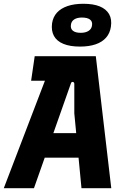

<svg xmlns="http://www.w3.org/2000/svg" viewBox="-36 -998 666 1018"><path d="M-16 0 252 -700H472L554 0H396L358 -397V-553Q358 -562 350.5 -563.5Q343 -565 340 -556L144 0ZM183 -162 231 -292H388L399 -162ZM129 -570 148 -700H268L230 -570ZM388 -751Q335 -751 300 -765.5Q265 -780 250 -807.5Q235 -835 240 -874Q245 -908 266 -931Q287 -954 322.5 -966Q358 -978 406 -978Q459 -978 493 -964Q527 -950 542.5 -923Q558 -896 552 -856Q547 -822 526.5 -798.5Q506 -775 471 -763Q436 -751 388 -751ZM392 -824Q418 -824 434 -834.5Q450 -845 452 -864Q455 -884 441 -894.5Q427 -905 398 -905Q373 -905 357.5 -895Q342 -885 340 -866Q337 -846 350.5 -835Q364 -824 392 -824Z"/></svg>

Font: Finlandica
Style: Italic
Weight: 400
Italic angle: -8°
Designer: Niklas Ekholm, Juho Hiilivirta, Jaakko Suomalainen
Foundry: Helsinki Type Studio
Version: Version 1.064